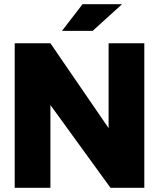

<svg xmlns="http://www.w3.org/2000/svg" viewBox="-20 -894 767 914"><path d="M220 -688 497 -284V-688H667V0H506L220 -394V0H50V-688ZM373 -874H561L421 -747H275Z"/></svg>

Font: Roundo
Style: Bold
Weight: 700
Designer: Namrata Goyal (Gurmukhi), Shiva Nallaperumal (Latin)
Foundry: Indian Type Foundry
Version: Version 1.000;PS 1.0;hotconv 1.0.88;makeotf.lib2.5.647800